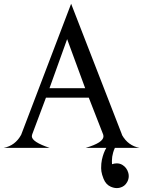

<svg xmlns="http://www.w3.org/2000/svg" viewBox="-54 -777 753 1009"><path d="M206.1 -313.5H393.6L298.8 -571.3ZM-34.2 0Q25.9 -11.7 57.1 -68.4L58.6 -72.3L319.8 -757.3L585.9 -72.3L586.4 -70.8L587.9 -66.4Q619.1 -11.7 678.7 0H549.8Q544.4 11.2 540.5 24.9Q534.2 46.9 534.2 66.9V73.2L534.7 85.9Q547.9 81.5 559.6 81.5Q575.7 81.5 588.9 89.4Q612.3 103.5 620.1 130.9Q622.6 139.6 622.6 148.4Q622.6 164.6 614.3 179.7Q601.6 203.1 575.7 209.5Q567.9 211.4 559.6 211.4Q544.4 211.4 527.8 204.1Q502.4 192.9 490.2 162.6Q485.8 151.9 482.9 141.6Q477.5 123 477.5 106.9Q477.5 81.1 481.4 63Q489.7 24.9 504.9 0H396.5Q489.7 -27.3 489.7 -60.5Q489.7 -64 488.8 -67.9L487.3 -72.3L412.6 -263.7H187.5L115.7 -72.3L114.3 -67.4Q113.3 -64.5 113.3 -61Q113.3 -31.2 206.5 0Z"/></svg>

Font: Modern Antiqua
Style: Regular
Weight: 500
Version: Version 1.0